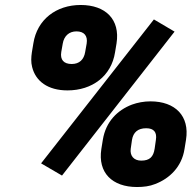

<svg xmlns="http://www.w3.org/2000/svg" viewBox="-20 -741 769 771"><path d="M108 -531C105 -511 104 -491 109 -472C123 -415 172 -378 251 -378C350 -378 427 -435 442 -531L448 -567C463 -663 404 -721 304 -721C206 -721 129 -663 114 -567ZM145 -85 229 -36 681 -614 598 -663ZM226 -532 232 -566C237 -596 257 -615 287 -615C318 -615 333 -597 328 -566L322 -532C317 -502 299 -484 268 -484C236 -484 221 -501 226 -532ZM387 -143C372 -47 431 10 530 10C556 10 581 7 603 -2C661 -24 710 -71 721 -143L727 -180C742 -275 684 -334 584 -334C558 -334 532 -329 510 -321C452 -299 405 -253 393 -180ZM505 -144 510 -179C515 -210 534 -226 567 -226C598 -226 611 -210 606 -179L601 -144C596 -111 581 -96 547 -96C517 -96 501 -116 505 -144Z"/></svg>

Font: Asimov Pro
Style: UltObl
Weight: 900
Designer: Google
Version: Version 2.000980; 2014